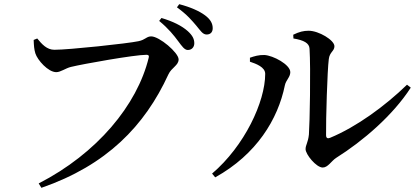

<svg xmlns="http://www.w3.org/2000/svg" viewBox="-20 -849 2000 918"><path d="M832 -652C850 -628 862 -610 878 -610C897 -610 909 -624 909 -642C909 -662 901 -679 878 -700C849 -726 806 -747 752 -763L741 -749C786 -712 812 -679 832 -652ZM918 -727C939 -702 949 -684 968 -684C986 -684 997 -695 997 -714C997 -736 987 -756 960 -776C933 -796 891 -815 837 -829L826 -814C877 -777 898 -750 918 -727ZM240 -611C204 -611 180 -638 158 -665L141 -658C142 -631 143 -614 149 -594C159 -562 210 -504 249 -504C270 -504 294 -523 319 -529C376 -543 623 -587 680 -587C689 -587 694 -584 691 -573C636 -347 444 -115 165 28L178 49C490 -59 672 -247 785 -493C800 -526 834 -536 834 -565C834 -597 742 -675 703 -675C680 -675 676 -659 642 -652C591 -641 310 -611 240 -611Z M1382 -683 1383 -665C1432 -657 1459 -643 1460 -616C1466 -520 1461 -258 1457 -206C1453 -167 1441 -156 1441 -136C1441 -111 1492 -48 1523 -48C1548 -48 1564 -79 1587 -94C1716 -175 1859 -298 1944 -430L1926 -444C1821 -342 1684 -242 1558 -190C1546 -185 1539 -189 1539 -203C1538 -276 1545 -513 1552 -566C1556 -601 1579 -604 1579 -628C1579 -657 1504 -702 1456 -702C1431 -702 1411 -697 1382 -683ZM1175 -554C1205 -544 1248 -528 1248 -496C1248 -362 1149 -151 994 -19L1009 -1C1207 -111 1309 -279 1342 -441C1347 -466 1368 -480 1368 -504C1368 -540 1286 -584 1244 -586C1218 -587 1195 -580 1175 -573Z"/></svg>

Font: Noto Serif CJK HK SemiBold
Style: Regular
Weight: 600
Designer: Ryoko NISHIZUKA 西塚涼子 (kana & ideographs); Frank Grießhammer (Latin, Greek & Cyrillic); Wenlong ZHANG 张文龙 (bopomofo); San
Foundry: Adobe
Version: Version 2.001;hotconv 1.1.0;makeotfexe 2.6.0